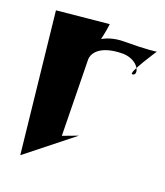

<svg xmlns="http://www.w3.org/2000/svg" viewBox="-193 -672 825 959"><g transform="rotate(20 220.0 -192.0)"><path d="M-52 -549 28 192 270 0 190 30 183 -375C183 -395 202 -460 340 -460C428 -455 449 -379 415 -379C393 -379 492 -527 492 -527C492 -527 448 -519 322 -519C214 -519 138 -456 170 -402C197 -402 224 -562 224 -576Z"/></g></svg>

Font: Chaingun
Style: Regular
Weight: 400
Version: Version 0.91